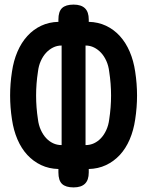

<svg xmlns="http://www.w3.org/2000/svg" viewBox="-20 -790 640 835"><path d="M300 25Q266 25 250 10Q234 -5 234 -40V-55Q193 -56 159 -72Q125 -88 99 -116Q73 -144 56 -183.5Q39 -223 32 -271Q24 -323 24 -374.5Q24 -426 32 -478Q39 -526 56 -565.5Q73 -605 99 -633.5Q125 -662 159 -678Q193 -694 234 -695V-705Q234 -740 250 -755Q266 -770 300 -770Q333 -770 349.5 -754Q366 -738 366 -705V-695Q407 -694 441 -678Q475 -662 501 -633.5Q527 -605 544 -565.5Q561 -526 568 -478Q576 -426 576 -374.5Q576 -323 568 -271Q561 -223 544 -183.5Q527 -144 501 -116Q475 -88 441 -72Q407 -56 366 -55V-40Q366 -7 349.5 9Q333 25 300 25ZM248 -592Q228 -592 211 -583.5Q194 -575 180.5 -560.5Q167 -546 157.5 -525Q148 -504 145 -478Q137 -426 137 -374.5Q137 -323 145 -271Q148 -246 157.5 -225Q167 -204 180.5 -189.5Q194 -175 211 -167Q228 -159 248 -159ZM352 -159Q372 -159 389 -167Q406 -175 419.5 -189.5Q433 -204 442.5 -225Q452 -246 455 -271Q463 -323 463 -374.5Q463 -426 455 -478Q452 -504 442.5 -525Q433 -546 419.5 -560.5Q406 -575 389 -583.5Q372 -592 352 -592Z"/></svg>

Font: Maple Mono
Style: Bold
Weight: 700
Monospace: yes
Designer: subframe7536
Version: Version 7.200